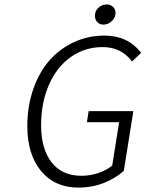

<svg xmlns="http://www.w3.org/2000/svg" viewBox="-20 -832 655 864"><path d="M445.8 -721.2Q428.7 -721.2 418 -732.4Q407.2 -743.7 407.2 -761.2Q407.2 -782.7 423.1 -797.4Q439 -812 460 -812Q477.1 -812 488.5 -801.3Q500 -790.5 500 -773.9Q500 -752.9 483.2 -737.1Q466.3 -721.2 445.8 -721.2ZM333 12.2Q226.6 12.2 164.8 -62.3Q103 -136.7 103 -264.2Q103 -354.5 129.9 -431.4Q156.7 -508.3 203.1 -560.8Q249.5 -613.3 313.5 -642.6Q377.4 -671.9 450.2 -671.9Q555.2 -671.9 615.2 -594.2L574.2 -555.2Q525.9 -620.1 441.9 -620.1Q362.3 -620.1 299.3 -575.9Q236.3 -531.7 200.7 -451.4Q165 -371.1 165 -268.1Q165 -162.6 211.9 -101.8Q258.8 -41 346.2 -41Q386.2 -41 422.9 -53.5Q459.5 -65.9 484.9 -86.9L516.1 -282.2H371.1L378.9 -332H580.1L537.1 -63Q498.5 -28.8 446.3 -8.3Q394 12.2 333 12.2Z"/></svg>

Font: Office Code Pro D Light Italic
Style: Regular
Weight: 300
Italic angle: -9°
Designer: Nathan Rutzky & Paul D. Hunt
Foundry: Adobe Systems Incorporated
Version: Version 1.004;PS 001.004;hotconv 1.0.70;makeotf.lib2.5.58329